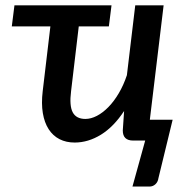

<svg xmlns="http://www.w3.org/2000/svg" viewBox="-20 -530 710 724"><path d="M631 -78.5 577.5 141.5Q575.5 156 566 164.8Q556.5 173.5 543.5 173.5H479.5L527.5 0H482Q443 0 443 -38L448 -111.5Q409 -52 360.8 -22.2Q312.5 7.5 261.5 7.5Q229.5 7.5 204.5 -5.2Q179.5 -18 163.5 -42.8Q147.5 -67.5 141.5 -103.5Q135.5 -139.5 141 -186L170 -430.5H24.5L34.5 -510H400.5L390.5 -430.5H277L248 -186Q241 -131.5 254.2 -106.5Q267.5 -81.5 302 -81.5Q323 -81.5 345.5 -93.2Q368 -105 389 -126.5Q410 -148 428 -178.5Q446 -209 458.5 -246.5L490 -510H597L545 -78.5Z"/></svg>

Font: Lato SemiBold
Style: Italic
Weight: 600
Italic angle: -7°
Designer: Lukasz Dziedzic with Adam Twardoch and Botio Nikoltchev
Foundry: tyPoland Lukasz Dziedzic
Version: Version 2.015; 2015-08-06; http://www.latofonts.com/